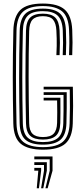

<svg xmlns="http://www.w3.org/2000/svg" viewBox="-20 -827 470 1070"><path d="M219.5 7.2Q136 7.2 96.1 -25.5Q56.2 -58.2 54.2 -138.8Q51.2 -275 51.2 -398.9Q51.2 -522.8 54.5 -657.5Q56.5 -734.8 93.1 -771Q129.8 -807.2 219 -807.2Q303.5 -807.2 341.1 -773.1Q378.8 -739 382.5 -661.5Q384.2 -622 384.2 -590.5Q384.2 -559 382.5 -519.8H364.8Q366.2 -551.5 366.5 -585.1Q366.8 -618.8 364.8 -660.8Q361.5 -734.2 326 -763.8Q290.5 -793.2 219 -793.2Q143.2 -793.2 108.5 -762Q73.8 -730.8 72 -657Q68.8 -524.2 69 -395.2Q69.2 -266.2 72 -139.2Q73.5 -66.5 109 -36.8Q144.5 -7 219.5 -7Q296.8 -7 331.1 -37.8Q365.5 -68.5 368 -139.2Q369.2 -184.2 369.6 -227.8Q370 -271.2 368.8 -328.5H223.2V-343.8H386Q387.5 -282.2 387.4 -236.6Q387.2 -191 385.5 -138.8Q382.8 -60.5 344.2 -26.6Q305.8 7.2 219.5 7.2ZM219.5 -21Q153.2 -21 122.1 -48Q91 -75 89.5 -140.2Q86.8 -264.2 86.6 -391.5Q86.5 -518.8 89.8 -657Q91.5 -719.5 120.1 -749.2Q148.8 -779 219 -779Q284.5 -779 314.4 -751.5Q344.2 -724 347.2 -660Q349 -620.5 349 -589.4Q349 -558.2 347.2 -519.8H329.5Q331.2 -557.2 331.4 -588.4Q331.5 -619.5 329.8 -658.5Q326.8 -716.2 300.8 -740.5Q274.8 -764.8 219 -764.8Q159 -764.8 133.9 -738.6Q108.8 -712.5 107.5 -656.5Q104.2 -522 104.2 -397.1Q104.2 -272.2 107.2 -140Q108.8 -81.2 136.2 -58.2Q163.8 -35.2 219.5 -35.2Q277.2 -35.2 304 -59.2Q330.8 -83.2 332.8 -140.5Q333.8 -173.5 334.1 -208.8Q334.5 -244 334 -297.8H223.2V-313.2H351.8Q352 -269.8 351.8 -224.4Q351.5 -179 350.2 -140Q348.2 -75.5 317.2 -48.2Q286.2 -21 219.5 -21ZM219.5 -49.2Q171.5 -49.2 148.8 -69.9Q126 -90.5 124.8 -140.5Q121.8 -272 121.8 -395.9Q121.8 -519.8 124.8 -655.8Q126 -707 148.1 -728.9Q170.2 -750.8 219 -750.8Q266.2 -750.8 287.9 -729.1Q309.5 -707.5 312 -657.5Q313.8 -619.8 313.8 -588.6Q313.8 -557.5 312 -519.8H294.2Q295.8 -550 296.1 -571.2Q296.5 -592.5 296 -612.1Q295.5 -631.8 294.2 -657Q292.2 -697.2 276 -717Q259.8 -736.8 219 -736.8Q179.8 -736.8 161.6 -717.9Q143.5 -699 142.5 -653.5Q139.2 -525 139.5 -396.2Q139.8 -267.5 142.5 -141.2Q143.2 -98.8 161.8 -81Q180.2 -63.2 219.5 -63.2Q261.2 -63.2 279.1 -82.1Q297 -101 298.2 -142.2Q299 -169.5 299 -201Q299 -232.5 298.2 -267.2H223.2V-282.5H316.5Q317 -235.2 316.8 -200Q316.5 -164.8 316 -141.2Q314.5 -90.8 291.1 -70Q267.8 -49.2 219.5 -49.2ZM233.2 222.2 257 124.2V60.8H171.2V45H272.8V124.2L245.5 222.2ZM209 222.2 225.2 124.2V92.5H171.2V76.8H241V124.2L221.2 222.2ZM184.8 222.2 193.5 124.2H171.2V108.5H209.2V124.2L197 222.2Z"/></svg>

Font: Big Shoulders Inline Text Medium
Style: Regular
Weight: 500
Designer: Patric King
Foundry: XO Type Co
Version: Version 1.000